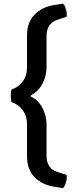

<svg xmlns="http://www.w3.org/2000/svg" viewBox="-20 -788 386 1027"><path d="M317.5 218.5 266 210Q204.5 200 164.5 159.2Q124.5 118.5 124.5 46.5V-123.5Q124.5 -168 100.8 -199.5Q77 -231 42 -241.5Q37.5 -253.5 37.5 -275.5Q37.5 -297.5 42 -309.5Q77 -320 100.8 -351.2Q124.5 -382.5 124.5 -427V-597Q124.5 -669 164.5 -709.5Q204.5 -750 266 -760.5L317.5 -768.5Q324.5 -761 329.5 -748Q334.5 -735 336.5 -721.5Q338.5 -708 336 -698L286.5 -682Q259.5 -673.5 244.2 -651.8Q229 -630 229 -596V-429Q229 -381.5 206.5 -339.2Q184 -297 146 -279V-271Q184 -254 206.5 -211.8Q229 -169.5 229 -121.5V45.5Q229 80 244.2 101.8Q259.5 123.5 286.5 131.5L336 147.5Q338.5 157.5 336.5 171.2Q334.5 185 329.5 197.8Q324.5 210.5 317.5 218.5Z"/></svg>

Font: Signika Light
Style: Regular
Weight: 400
Version: Version 2.003;gftools[0.9.32]